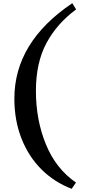

<svg xmlns="http://www.w3.org/2000/svg" viewBox="-20 -973 557 1203"><path d="M205 -403Q205 -222 267.5 -69Q330 84 456 171L429 210Q321 169 240 88.5Q159 8 114.5 -105.5Q70 -219 70 -355Q70 -709 433 -953L457 -914Q337 -826 271 -703Q205 -580 205 -403Z"/></svg>

Font: Inknut
Style: Antiqua
Weight: 400
Designer: Claus Eggers Srensen
Foundry: Claus Eggers Srensen
Version: Version 1.000; ttfautohint (v1.2) -l 7 -r 28 -G 50 -x 13 -D 